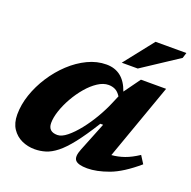

<svg xmlns="http://www.w3.org/2000/svg" viewBox="-131 -859 999 1003"><g transform="rotate(20 369.0 -358.0)"><path d="M392.5 -68.5 457 -229.5H441.5Q393 -151.5 355.2 -103.5Q317.5 -55.5 285.5 -30.2Q253.5 -5 224 4Q194.5 13 163.5 13Q125 13 91.8 -2.2Q58.5 -17.5 37.8 -48.5Q17 -79.5 17 -127Q17 -181.5 36.2 -238.2Q55.5 -295 89.5 -347.5Q123.5 -400 168 -441.5Q212.5 -483 263.2 -507.2Q314 -531.5 366.5 -531.5Q461.5 -531.5 497 -428.5L562 -518.5H702L551.5 -95.5Q588 -98.5 622.8 -110.8Q657.5 -123 697.5 -149.5L724.5 -107Q641.5 -36 574.8 -11.5Q508 13 456 13Q405 13 389.5 -5Q374 -23 392.5 -68.5ZM198.5 -146Q198.5 -97.5 250 -97.5Q273.5 -97.5 303 -121.2Q332.5 -145 363 -183.5Q393.5 -222 420 -267.5Q446.5 -313 464.5 -356.5L481.5 -396.5Q467 -419 450.2 -427Q433.5 -435 413.5 -435Q384.5 -435 354 -415Q323.5 -395 295.8 -362.5Q268 -330 246 -291.2Q224 -252.5 211.2 -214.2Q198.5 -176 198.5 -146ZM437.5 -567.5 566 -730.5H737.5L728 -700L526.5 -567.5Z"/></g></svg>

Font: Newsreader 6pt
Style: Bold Italic
Weight: 700
Italic angle: -17°
Designer: Hugues Gentile
Foundry: Production Type
Version: Version 1.003; ttfautohint (v1.8.3)